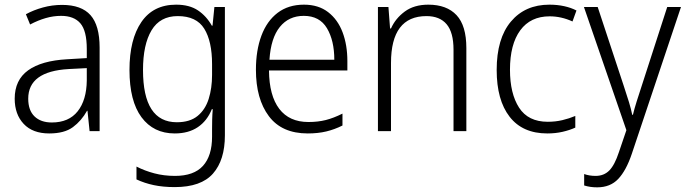

<svg xmlns="http://www.w3.org/2000/svg" viewBox="-20 -562 2941 823"><path d="M246 -541Q329 -541 368 -497Q407 -453 407 -358V0H364L355 -87H353Q329 -44 292.5 -17Q256 10 191 10Q120 10 81.5 -31Q43 -72 43 -139Q43 -219 100.5 -260.5Q158 -302 268 -308L352 -313V-352Q352 -430 324.5 -462Q297 -494 242 -494Q209 -494 176 -484.5Q143 -475 109 -457L91 -501Q124 -519 164 -530Q204 -541 246 -541ZM274 -266Q101 -256 101 -139Q101 -89 128 -63Q155 -37 202 -37Q275 -37 313 -85Q351 -133 352 -217V-270Z M735 -542Q792 -542 828.5 -517.5Q865 -493 888 -452H891L899 -532H944V18Q944 124 893 182Q842 240 729 240Q679 240 639 231.5Q599 223 565 207V152Q600 170 641.5 181Q683 192 730 192Q811 192 850 149Q889 106 889 24V-8Q889 -28 889.5 -49.5Q890 -71 892 -94H888Q868 -44 828 -17Q788 10 729 10Q638 10 586.5 -59.5Q535 -129 535 -262Q535 -393 586 -467.5Q637 -542 735 -542ZM742 -493Q666 -493 629.5 -432Q593 -371 593 -262Q593 -38 738 -38Q794 -38 827 -65Q860 -92 874.5 -138Q889 -184 889 -241V-287Q889 -385 855.5 -439Q822 -493 742 -493Z M1283 -542Q1345 -542 1386.5 -510Q1428 -478 1448.5 -423.5Q1469 -369 1469 -300V-260H1133Q1134 -152 1177 -95.5Q1220 -39 1302 -39Q1343 -39 1376.5 -47.5Q1410 -56 1448 -75V-24Q1414 -7 1378.5 1.5Q1343 10 1299 10Q1188 10 1132.5 -64Q1077 -138 1077 -263Q1077 -346 1100.5 -409Q1124 -472 1170 -507Q1216 -542 1283 -542ZM1282 -494Q1218 -494 1179.5 -446.5Q1141 -399 1135 -306H1413Q1413 -388 1381.5 -441Q1350 -494 1282 -494Z M1816 -542Q1895 -542 1937 -497Q1979 -452 1979 -356V0H1924V-349Q1924 -423 1894.5 -458Q1865 -493 1808 -493Q1656 -493 1656 -292V0H1600V-532H1645L1652 -440H1656Q1675 -483 1715 -512.5Q1755 -542 1816 -542Z M2326 10Q2220 10 2164.5 -61.5Q2109 -133 2109 -262Q2109 -397 2170 -469.5Q2231 -542 2335 -542Q2369 -542 2398.5 -535.5Q2428 -529 2451 -517L2434 -470Q2386 -492 2336 -492Q2254 -492 2210 -432Q2166 -372 2166 -263Q2166 -161 2205 -100.5Q2244 -40 2328 -40Q2361 -40 2390.5 -47Q2420 -54 2446 -65V-15Q2422 -4 2391.5 3Q2361 10 2326 10Z M2483 -532H2542L2653 -196Q2667 -154 2676 -124.5Q2685 -95 2690 -70H2693Q2699 -95 2709 -127Q2719 -159 2731 -195L2840 -532H2899L2688 98Q2664 169 2630 205Q2596 241 2540 241Q2524 241 2510.5 239Q2497 237 2484 233V184Q2495 188 2507.5 190Q2520 192 2533 192Q2569 192 2592 168.5Q2615 145 2633 90L2665 -4Z"/></svg>

Font: Noto Sans Lao UI SemCond Light
Style: Regular
Weight: 300
Width: 4
Designer: Monotype Design Team
Foundry: Monotype Imaging Inc.
Version: Version 2.000; ttfautohint (v1.8.4.7-5d5b)